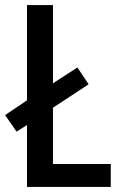

<svg xmlns="http://www.w3.org/2000/svg" viewBox="-24 -827 477 754"><path d="M82 -93H411V-183H184V-404L324 -496L280 -562L184 -500V-807H82V-433L-4 -375L41 -310L82 -336Z"/></svg>

Font: Noto Sans Kannada UI Condensed Medium
Style: Regular
Weight: 500
Width: 3
Designer: Jelle Bosma - Monotype Design Team
Foundry: Monotype Imaging Inc.
Version: Version 2.005